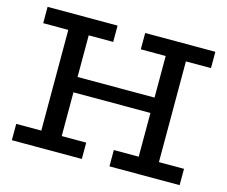

<svg xmlns="http://www.w3.org/2000/svg" viewBox="-97 -820 1130 954"><g transform="rotate(15 467.5 -343.0)"><path d="M205 -309V-388H731V-309ZM36 0V-84H396V0ZM165 -47V-640H270V-47ZM36 -602V-686H396V-602ZM538 0V-84H899V0ZM666 -49V-641H770V-49ZM538 -602V-686H899V-602Z"/></g></svg>

Font: BioRhyme ExtraBold
Style: Regular
Weight: 400
Version: Version 1.600;gftools[0.9.33]